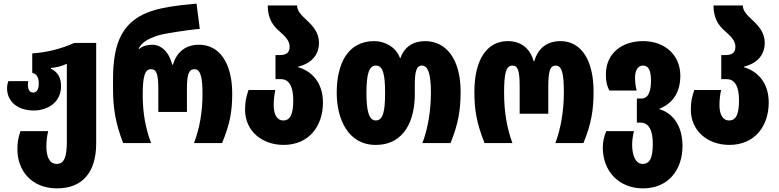

<svg xmlns="http://www.w3.org/2000/svg" viewBox="-20 -790 4302 1060"><path d="M295 250C435 250 511 161 511 2V-553H390C319 -521 241 -501 158 -495V-388C190 -380 194 -351 194 -328C194 -298 183 -279 164 -279C144 -279 134 -295 134 -321C134 -327 135 -334 136 -342H26C21 -328 19 -315 19 -302C19 -232 75 -180 166 -180C246 -180 317 -227 317 -314C317 -355 304 -390 261 -411V-415C290 -417 320 -424 349 -438V-8C349 80 333 115 293 115C251 115 236 71 236 19C236 -15 240 -39 246 -66H93C80 -29 76 -1 76 34C76 153 155 250 295 250Z M660 0H814C784 -81 768 -163 768 -266C768 -364 778 -408 814 -408C845 -408 854 -378 854 -300V-172H1012V-300C1012 -378 1022 -408 1053 -408C1088 -408 1098 -362 1098 -269C1098 -175 1083 -84 1051 0H1206C1249 -104 1262 -173 1262 -274C1262 -438 1194 -543 1079 -543C1008 -543 956 -506 935 -433H931C912 -506 869 -543 820 -543C792 -543 766 -535 749 -520H745C761 -556 797 -576 852 -594C886 -605 1013 -624 1083 -631L1065 -770C942 -760 875 -746 836 -735C652 -683 604 -551 604 -351V-301C604 -196 617 -110 660 0Z M1546 10C1685 10 1763 -93 1763 -224C1763 -336 1699 -398 1626 -419V-422C1699 -440 1741 -486 1741 -554C1741 -610 1707 -647 1674 -678C1643 -707 1620 -730 1620 -760H1458C1458 -686 1489 -646 1522 -618C1554 -590 1579 -565 1579 -533C1579 -504 1566 -486 1526 -486H1501V-353H1531C1577 -353 1599 -311 1599 -236C1599 -160 1583 -125 1544 -125C1508 -125 1491 -160 1491 -210C1491 -243 1495 -268 1500 -293H1352C1339 -255 1333 -228 1333 -184C1333 -68 1425 10 1546 10Z M2054 10C2219 10 2270 -136 2270 -268V-316C2270 -390 2277 -428 2309 -428C2343 -428 2359 -382 2359 -279C2359 -185 2344 -84 2312 0H2467C2510 -104 2523 -183 2523 -284C2523 -458 2447 -563 2327 -563C2261 -563 2212 -531 2191 -470H2188C2166 -531 2104 -563 2046 -563C1899 -563 1839 -437 1839 -278C1839 -132 1902 10 2054 10ZM2055 -125C2017 -125 2003 -177 2003 -276C2003 -380 2017 -428 2055 -428C2095 -428 2106 -379 2106 -277C2106 -176 2095 -125 2055 -125Z M2655 0H2809C2779 -81 2763 -173 2763 -276C2763 -384 2773 -428 2809 -428C2840 -428 2849 -398 2849 -310V-162H3007V-310C3007 -398 3017 -428 3048 -428C3083 -428 3093 -382 3093 -279C3093 -185 3078 -84 3046 0H3201C3244 -104 3257 -183 3257 -284C3257 -458 3189 -563 3074 -563C3003 -563 2951 -526 2930 -453H2926C2905 -526 2854 -563 2783 -563C2665 -563 2599 -455 2599 -284C2599 -179 2612 -110 2655 0Z M3530 250C3670 250 3748 147 3748 16C3748 -96 3694 -166 3621 -187V-190C3694 -219 3736 -280 3736 -372C3736 -487 3650 -563 3530 -563C3416 -563 3325 -498 3325 -379C3325 -335 3331 -318 3344 -290H3495C3489 -312 3486 -335 3486 -363C3486 -395 3498 -428 3530 -428C3561 -428 3574 -401 3574 -344C3574 -289 3561 -246 3521 -246H3496V-113H3516C3562 -113 3584 -71 3584 4C3584 80 3568 115 3528 115C3487 115 3470 64 3470 10C3470 -16 3474 -43 3480 -66H3327C3314 -36 3308 -5 3308 25C3308 157 3398 250 3530 250Z M4007 10C4146 10 4224 -93 4224 -224C4224 -336 4160 -398 4087 -419V-422C4160 -440 4202 -486 4202 -554C4202 -610 4168 -647 4135 -678C4104 -707 4081 -730 4081 -760H3919C3919 -686 3950 -646 3983 -618C4015 -590 4040 -565 4040 -533C4040 -504 4027 -486 3987 -486H3962V-353H3992C4038 -353 4060 -311 4060 -236C4060 -160 4044 -125 4005 -125C3969 -125 3952 -160 3952 -210C3952 -243 3956 -268 3961 -293H3813C3800 -255 3794 -228 3794 -184C3794 -68 3886 10 4007 10Z"/></svg>

Font: Noto Sans Georgian ExtraCondensed Black
Style: Regular
Weight: 900
Width: 2
Designer: Monotype Design Team, Akaki Razmadze
Foundry: Google LLC
Version: Version 2.005